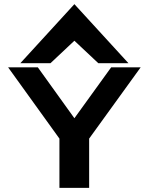

<svg xmlns="http://www.w3.org/2000/svg" viewBox="-20 -904 697 924"><path d="M223 -600 338 -708 453 -600H598L338 -884L78 -600ZM515 -580 338 -335 162 -580H19L266 -237V0H409V-237L657 -580Z"/></svg>

Font: Charger
Style: Hemi
Weight: 900
Designer: Jasper
Foundry: Cannot Into Space Fonts
Version: Version 0.99